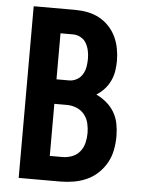

<svg xmlns="http://www.w3.org/2000/svg" viewBox="-53 -777 605 819"><g transform="rotate(5 250.0 -367.5)"><path d="M58 0V-735H236Q262 -735 288.5 -730Q315 -725 338.5 -712.5Q362 -700 380.5 -680.5Q399 -661 410.5 -637Q422 -613 427 -586.5Q432 -560 432 -534Q432 -512 428.5 -490Q425 -468 415.5 -448Q406 -428 391 -411.5Q376 -395 357 -383Q381 -372 401.5 -354.5Q422 -337 435 -314.5Q448 -292 453 -266Q458 -240 458 -214Q458 -184 452.5 -155Q447 -126 433 -100.5Q419 -75 397.5 -54.5Q376 -34 349.5 -22Q323 -10 294 -5Q265 0 236 0ZM182 -433H236Q253 -433 268.5 -441.5Q284 -450 293 -465Q302 -480 305 -497Q308 -514 308 -532Q308 -549 304.5 -566Q301 -583 292.5 -598Q284 -613 268.5 -621.5Q253 -630 236 -630H182ZM182 -105H236Q257 -105 277 -112.5Q297 -120 310.5 -136.5Q324 -153 329 -174Q334 -195 334 -216Q334 -237 329 -258Q324 -279 310.5 -295.5Q297 -312 277 -320Q257 -328 236 -328H182Z"/></g></svg>

Font: Iosevka SS04 Extrabold
Style: Regular
Weight: 800
Monospace: yes
Designer: Belleve Invis
Foundry: Belleve Invis
Version: Version 19.0.0; ttfautohint (v1.8.4)